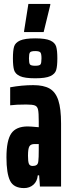

<svg xmlns="http://www.w3.org/2000/svg" viewBox="-20 -953 358 981"><path d="M13 -149Q13 -235 37.5 -271Q62 -307 122 -307Q134 -307 178 -303V-333Q178 -376 174.5 -392.5Q171 -409 158.5 -414Q146 -419 114 -419Q62 -419 32 -415V-507Q92 -518 150 -518Q203 -518 233.5 -500.5Q264 -483 278 -440.5Q292 -398 292 -322V0H184L180 -57H173Q170 -26 150.5 -9Q131 8 103 8Q50 8 31.5 -29.5Q13 -67 13 -149ZM176 -131Q178 -146 178 -188V-217H156Q137 -217 130 -205Q123 -193 123 -157Q123 -128 127.5 -116.5Q132 -105 147 -105Q160 -105 167.5 -110.5Q175 -116 176 -131ZM46 -655Q46 -695 52 -715Q58 -735 82.5 -746Q107 -757 160 -757Q213 -757 237 -746Q261 -735 267 -715Q273 -695 273 -655Q273 -615 267 -595Q261 -575 237 -564Q213 -553 160 -553Q106 -553 82 -564Q58 -575 52 -595Q46 -615 46 -655ZM192 -655Q192 -678 186.5 -685Q181 -692 160 -692Q138 -692 133 -685Q128 -678 128 -655Q128 -631 133 -624Q138 -617 160 -617Q182 -617 187 -624Q192 -631 192 -655ZM103 -789V-794L125 -933H237V-928L203 -789Z"/></svg>

Font: Saira Ultra Condensed ExtraBold
Style: Regular
Weight: 800
Width: 1
Designer: Hector Gatti with collaboration of the Omnibus-Type team
Foundry: Omnibus-Type
Version: Version 1.001; ttfautohint (v1.8)